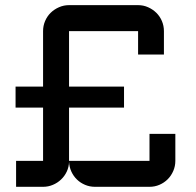

<svg xmlns="http://www.w3.org/2000/svg" viewBox="-20 -720 756 740"><path d="M146 -600.1Q146 -620.6 153.8 -638.9Q161.6 -657.2 175.3 -670.7Q189 -684.1 207.3 -692.1Q225.6 -700.2 246.1 -700.2H512.2Q532.7 -700.2 550.8 -692.1Q568.8 -684.1 582.5 -670.7Q596.2 -657.2 604 -638.9Q611.8 -620.6 611.8 -600.1V-509.8H512.2V-600.1H246.1V-386.2H458V-305.2H246.1V-100.1H556.2V-204.1H655.8V-100.1Q655.8 -79.6 647.9 -61.3Q640.1 -43 626.5 -29.3Q612.8 -15.6 594.7 -7.8Q576.7 0 556.2 0H346.2Q325.7 0 307.9 -7.6Q290 -15.1 276.6 -28.1Q263.2 -41 255.1 -58.6Q247.1 -76.2 246.1 -96.2Q245.6 -76.2 237.3 -58.6Q229 -41 215.3 -28.1Q201.7 -15.1 183.8 -7.6Q166 0 146 0H42V-100.1H146V-305.2H40V-386.2H146V-600.1Z"/></svg>

Font: Aldrich
Style: Regular
Weight: 400
Designer: Matthew Desmond
Foundry: Matthew Desmond
Version: Version 1.002 2011